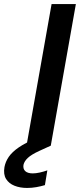

<svg xmlns="http://www.w3.org/2000/svg" viewBox="-105 -720 395 949"><path d="M26 0 150 -700H270L146 0ZM29 209Q-6 209 -33.5 198Q-61 187 -75 164.5Q-89 142 -83 106Q-78 79 -61.5 55Q-45 31 -11.5 8Q22 -15 77 -37L129 -57L146 0L89 26Q50 44 32.5 60.5Q15 77 11 95Q8 115 20 126Q32 137 57 137Q72 137 90.5 133Q109 129 129 122L117 195Q97 201 74.5 205Q52 209 29 209Z"/></svg>

Font: DM Sans 16pt SemiBold
Style: Italic
Weight: 600
Italic angle: -10°
Version: Version 4.004;gftools[0.9.30]